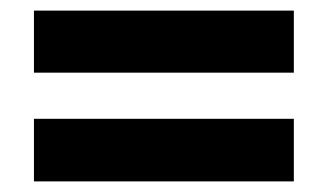

<svg xmlns="http://www.w3.org/2000/svg" viewBox="-20 -533 618 362"><path d="M44 -396V-513H534V-396ZM44 -191V-309H534V-191Z"/></svg>

Font: Noto Sans Armenian ExtraBold
Style: Regular
Weight: 800
Version: Version 2.007